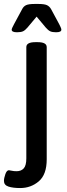

<svg xmlns="http://www.w3.org/2000/svg" viewBox="-41 -738 337 970"><path d="M-21 176Q-21 162 -14 142Q-7 122 4 122Q8 122 18 124.5Q28 127 43 127Q66 127 79 112.5Q92 98 92 62V-500Q92 -525 138 -525H149Q195 -525 195 -500V67Q195 144 155 178Q115 212 61 212Q24 212 1.5 204.5Q-21 197 -21 176ZM18 -588Q18 -594 30 -616L71 -692Q78 -706 91 -712Q104 -718 134 -718H153Q183 -718 196 -712Q209 -706 217 -692L258 -616Q260 -612 264.5 -602.5Q269 -593 269 -588Q269 -575 242 -575Q223 -575 212.5 -580Q202 -585 190 -599L144 -654L98 -599Q86 -585 75.5 -580Q65 -575 45 -575Q18 -575 18 -588Z"/></svg>

Font: Asap-Medium
Style: Regular
Weight: 500
Designer: Pablo Cosgaya
Foundry: Omnibus-Type
Version: Version 2.000; ttfautohint (v1.8)